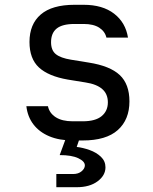

<svg xmlns="http://www.w3.org/2000/svg" viewBox="-20 -578 640 801"><path d="M215 203V148H285Q307 148 320.5 136.5Q334 125 334 112Q334 95 306.5 82Q279 69 229 69L264 -26H321L300 35Q326 38 354 48Q382 58 401 76Q420 94 420 120Q420 154 387 178.5Q354 203 300 203ZM283 8Q227 8 185.5 -9.5Q144 -27 119.5 -59Q95 -91 90 -135H180Q186 -106 212.5 -89Q239 -72 283 -72H325Q378 -72 404 -93.5Q430 -115 430 -151Q430 -186 406.5 -206.5Q383 -227 337 -234L263 -246Q182 -260 142.5 -296.5Q103 -333 103 -403Q103 -477 150 -517.5Q197 -558 291 -558H329Q408 -558 456 -521Q504 -484 514 -421H424Q418 -447 394 -462.5Q370 -478 329 -478H291Q240 -478 216.5 -459Q193 -440 193 -402Q193 -368 213 -352Q233 -336 276 -329L350 -317Q439 -303 479.5 -265Q520 -227 520 -155Q520 -79 471.5 -35.5Q423 8 325 8Z"/></svg>

Font: JetBrains Mono Zero
Style: Regular-Zero
Weight: 400
Designer: Philipp Nurullin, Konstantin Bulenkov
Foundry: JetBrains
Version: Version 2.211